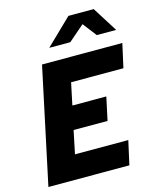

<svg xmlns="http://www.w3.org/2000/svg" viewBox="-134 -1027 920 1120"><g transform="rotate(-15 325.5 -467.0)"><path d="M17 0 166 -700H651L619 -556H303L275 -423H480L450 -283H245L216 -144H538L506 0ZM232 -783 388 -934H541L636 -783H519L455 -866L359 -783Z"/></g></svg>

Font: Red Hat Mono
Style: Italic
Weight: 400
Italic angle: -12°
Monospace: yes
Designer: Pentagram, MCKL
Foundry: MCKL
Version: Version 1.030